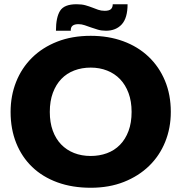

<svg xmlns="http://www.w3.org/2000/svg" viewBox="-20 -879 856 906"><path d="M408 -143Q449 -143 484.5 -156Q520 -169 546 -195.5Q572 -222 586.5 -261Q601 -300 601 -351Q601 -401 586.5 -440Q572 -479 546.5 -505.5Q521 -532 485.5 -546Q450 -560 408 -560Q366 -560 330.5 -546.5Q295 -533 269.5 -506.5Q244 -480 229.5 -441Q215 -402 215 -351Q215 -301 229 -262.5Q243 -224 268.5 -197.5Q294 -171 329.5 -157Q365 -143 408 -143ZM408 7Q321 7 251 -18.5Q181 -44 132 -91Q83 -138 56.5 -204Q30 -270 30 -351Q30 -427 56 -492.5Q82 -558 131 -606.5Q180 -655 250 -682.5Q320 -710 408 -710Q492 -710 561.5 -684.5Q631 -659 681 -611.5Q731 -564 758.5 -498Q786 -432 786 -351Q786 -275 759.5 -209.5Q733 -144 683.5 -96Q634 -48 564.5 -20.5Q495 7 408 7ZM480 -734Q459 -734 442 -739Q425 -744 409.5 -749.5Q394 -755 379.5 -760Q365 -765 350 -765Q312 -765 314 -734H244Q244 -797 263.5 -828Q283 -859 341 -859Q366 -859 383.5 -854Q401 -849 415 -843.5Q429 -838 443 -833Q457 -828 474 -828Q495 -828 503.5 -836Q512 -844 512 -859H582Q582 -794 554.5 -764Q527 -734 480 -734Z"/></svg>

Font: Tilda Sans Black
Style: Regular
Weight: 900
Designer: ParaType Ltd
Foundry: ParaType Ltd
Version: Version 1.009